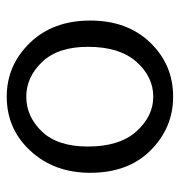

<svg xmlns="http://www.w3.org/2000/svg" viewBox="-2 -523 534 570"><g transform="rotate(-90 265.0 -238.0)"><path d="M37 -237Q37 -344 102 -414.5Q167 -485 263 -485Q356 -485 422.5 -416.5Q489 -348 489 -237Q489 -127 423.5 -59Q358 9 263 9Q171 9 104 -57.5Q37 -124 37 -237ZM115 -244Q115 -150 160 -100Q205 -50 263 -50Q322 -50 366.5 -100Q411 -150 411 -244Q411 -333 366 -380Q321 -427 263 -427Q204 -427 159.5 -380.5Q115 -334 115 -244Z"/></g></svg>

Font: Coval
Style: Light
Weight: 300
Foundry: Context Ltd
Version: Version 001.000